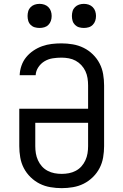

<svg xmlns="http://www.w3.org/2000/svg" viewBox="-20 -968 640 996"><path d="M300 8Q271 8 241.5 3Q212 -2 186 -15Q160 -28 138.5 -49Q117 -70 103.5 -96Q90 -122 85 -151.5Q80 -181 80 -210V-404H437V-525Q437 -544 434 -563Q431 -582 423 -599Q415 -616 402 -630Q389 -644 372.5 -653Q356 -662 337 -665.5Q318 -669 299 -669Q276 -669 253.5 -665.5Q231 -662 211.5 -650.5Q192 -639 179 -619.5Q166 -600 165 -578H82Q83 -603 91.5 -627.5Q100 -652 116 -671.5Q132 -691 153.5 -705.5Q175 -720 199 -728.5Q223 -737 248 -740Q273 -743 299 -743Q328 -743 357.5 -738Q387 -733 413.5 -720Q440 -707 461.5 -686Q483 -665 496.5 -639Q510 -613 515 -583.5Q520 -554 520 -525V-210Q520 -181 515 -151.5Q510 -122 496.5 -96Q483 -70 461.5 -49Q440 -28 414 -15Q388 -2 358.5 3Q329 8 300 8ZM300 -66Q319 -66 337.5 -69.5Q356 -73 373 -82Q390 -91 402.5 -105Q415 -119 423 -136.5Q431 -154 434 -172.5Q437 -191 437 -210V-331H163V-210Q163 -191 166 -172.5Q169 -154 177 -136.5Q185 -119 197.5 -105Q210 -91 227 -82Q244 -73 262.5 -69.5Q281 -66 300 -66ZM415 -823Q402 -823 390 -826.5Q378 -830 369 -839Q360 -848 356.5 -860Q353 -872 353 -885Q353 -898 356.5 -910Q360 -922 369 -931Q378 -940 390 -944Q402 -948 415 -948Q428 -948 440 -944Q452 -940 461 -931Q470 -922 474 -910Q478 -898 478 -885Q478 -872 474 -860Q470 -848 461 -839Q452 -830 440 -826.5Q428 -823 415 -823ZM185 -823Q172 -823 160 -826.5Q148 -830 139 -839Q130 -848 126.5 -860Q123 -872 123 -885Q123 -898 126.5 -910Q130 -922 139 -931Q148 -940 160 -944Q172 -948 185 -948Q198 -948 210 -944Q222 -940 231 -931Q240 -922 244 -910Q248 -898 248 -885Q248 -872 244 -860Q240 -848 231 -839Q222 -830 210 -826.5Q198 -823 185 -823Z"/></svg>

Font: Iosevka Fixed Extended
Style: Regular
Weight: 400
Width: 7
Monospace: yes
Designer: Belleve Invis
Foundry: Belleve Invis
Version: Version 24.1.1; ttfautohint (v1.8.4)